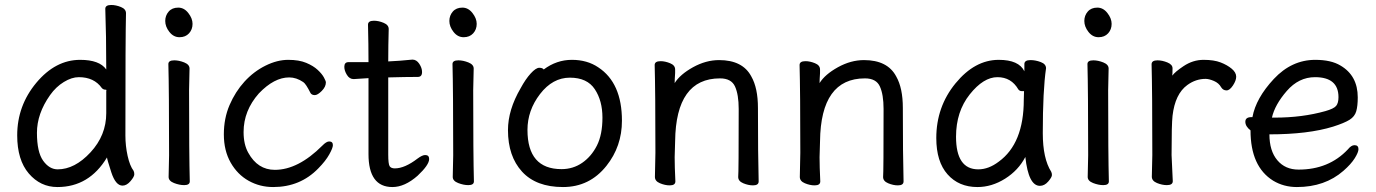

<svg xmlns="http://www.w3.org/2000/svg" viewBox="-20 -735 5581 779"><path d="M213.9 -47.9Q283.2 -47.9 347.2 -116.9Q411.1 -186 411.1 -275.9V-367.2L412.1 -369.1Q412.1 -371.1 408.2 -371.1Q398.9 -371.1 393.1 -377.9Q361.8 -421.9 299.8 -421.9Q271 -421.9 239 -402.3Q207 -382.8 183.1 -349.1Q129.9 -273.9 129.9 -196Q129.9 -118.2 155 -83Q180.2 -47.9 213.9 -47.9ZM212.9 23.9Q144 23.9 96.9 -31Q49.8 -85.9 49.8 -186Q49.8 -306.2 127.4 -399.2Q205.1 -492.2 305.2 -492.2Q383.8 -492.2 411.1 -453.1Q411.1 -592.8 407.2 -699.2Q407.2 -714.8 431.2 -714.8Q450.2 -714.8 470.7 -706.5Q491.2 -698.2 491.2 -681.2Q488.8 -591.8 488.8 -185.1Q488.8 -143.1 497.8 -102.5Q506.8 -62 522 -42Q524.9 -36.1 524.9 -27.8Q524.9 -18.1 509.5 0Q494.1 18.1 477.1 18.1Q449.2 18.1 431.6 -35.9Q414.1 -89.8 414.1 -96.2Q341.8 23.9 212.9 23.9Z M727.1 16.1Q708 16.1 686 7.6Q664.1 -1 664.1 -17.1L666 -105Q666 -368.2 663.1 -475.1Q663.1 -490.2 687 -490.2Q706.1 -490.2 727.5 -481.7Q749 -473.1 749 -457L747.1 -368.2Q747.1 -105 750 1Q750 16.1 727.1 16.1ZM650.4 -649.9Q650.4 -671.9 664.3 -688Q678.2 -704.1 703.1 -704.1Q727.1 -704.1 744.1 -682.1Q761.2 -660.2 761.2 -638.2Q761.2 -615.2 746.8 -599.6Q732.4 -584 708.3 -584Q684.1 -584 667.2 -605.5Q650.4 -627 650.4 -649.9Z M1088.4 23.9Q1034.2 23.9 988.8 -1.5Q943.4 -26.9 915.8 -75.4Q888.2 -124 888.2 -189.9Q888.2 -254.9 911.4 -308.8Q934.6 -362.8 971.9 -403.8Q1009.3 -444.8 1056.9 -468.5Q1104.5 -492.2 1149.4 -492.2Q1193.4 -492.2 1222.4 -480Q1251.5 -467.8 1269 -451.4Q1286.6 -435.1 1294.4 -420.4Q1302.2 -405.8 1302.2 -400.9Q1302.2 -382.8 1285.4 -366Q1268.6 -349.1 1257.3 -349.1Q1245.6 -349.1 1240.2 -356.9Q1221.2 -395 1210.4 -401.9Q1182.6 -420.9 1153.3 -420.9Q1092.3 -420.9 1030.3 -356Q968.3 -286.1 968.3 -199.2Q968.3 -148.9 987.3 -115.2Q1025.4 -45.9 1095.2 -45.9Q1189.5 -45.9 1287.6 -144Q1304.2 -161.1 1315.4 -161.1Q1330.6 -161.1 1330.6 -146Q1330.6 -134.8 1315.9 -108.4Q1301.3 -82 1271.5 -51.8Q1198.2 23.9 1088.4 23.9Z M1572.3 23.9Q1475.1 23.9 1475.1 -109.9V-418L1415 -414.1Q1397.9 -414.1 1387.5 -431.2Q1377 -448.2 1377 -463.9Q1377 -482.9 1394 -482.9H1475.1Q1475.1 -556.2 1473.1 -634.8Q1473.1 -650.9 1497.1 -650.9Q1516.1 -650.9 1536.6 -642.3Q1557.1 -633.8 1557.1 -617.2Q1555.2 -551.8 1555.2 -485.8Q1601.1 -487.8 1653.3 -493.2Q1669.9 -493.2 1681.2 -476.1Q1692.4 -459 1692.4 -442.9Q1692.4 -422.9 1675.3 -422.9Q1627 -422.9 1555.2 -420.9V-107.9Q1555.2 -69.8 1560.8 -60.8Q1566.4 -51.8 1582 -51.8Q1622.1 -51.8 1674.3 -91.8Q1693.4 -106 1705.1 -106Q1721.2 -106 1721.2 -89.8Q1721.2 -65.9 1674.3 -22Q1622.1 23.9 1572.3 23.9Z M1879.9 16.1Q1860.8 16.1 1838.9 7.6Q1816.9 -1 1816.9 -17.1L1818.8 -105Q1818.8 -368.2 1815.9 -475.1Q1815.9 -490.2 1839.8 -490.2Q1858.9 -490.2 1880.4 -481.7Q1901.9 -473.1 1901.9 -457L1899.9 -368.2Q1899.9 -105 1902.8 1Q1902.8 16.1 1879.9 16.1ZM1803.2 -649.9Q1803.2 -671.9 1817.1 -688Q1831.1 -704.1 1856 -704.1Q1879.9 -704.1 1897 -682.1Q1914.1 -660.2 1914.1 -638.2Q1914.1 -615.2 1899.7 -599.6Q1885.3 -584 1861.1 -584Q1836.9 -584 1820.1 -605.5Q1803.2 -627 1803.2 -649.9Z M2258.3 -48.8Q2305.2 -48.8 2342.3 -74.5Q2379.4 -100.1 2401.9 -144.5Q2424.3 -189 2424.3 -257.8Q2424.3 -326.2 2393.3 -373Q2362.3 -419.9 2292.2 -419.9Q2222.2 -419.9 2171.1 -353.5Q2120.1 -287.1 2120.1 -208Q2120.1 -48.8 2258.3 -48.8ZM2264.2 23.9Q2155.3 23.9 2098.1 -38.6Q2041 -101.1 2041 -207Q2041 -289.1 2092.3 -377Q2112.3 -414.1 2133.3 -437Q2154.3 -460 2168 -460Q2181.2 -460 2186 -453.1Q2238.3 -492.2 2300.3 -492.2Q2362.3 -492.2 2407.2 -461.9Q2503.4 -398.9 2503.4 -245.1Q2503.4 -141.1 2440.4 -62Q2372.1 23.9 2264.2 23.9Z M3035.2 17.1Q3016.1 17.1 2995.6 8.5Q2975.1 0 2975.1 -17.1Q2977.1 -34.2 2977.1 -293Q2977.1 -351.1 2962.2 -384Q2947.3 -417 2901.4 -417Q2722.2 -417 2719.2 -162.1L2717.3 -97.2Q2717.3 -59.1 2720.2 1Q2720.2 17.1 2697.3 17.1Q2678.2 17.1 2657.7 8.5Q2637.2 0 2637.2 -17.1L2639.2 -115.2Q2639.2 -363.8 2636.2 -471.2Q2636.2 -486.8 2660.2 -486.8Q2678.2 -486.8 2698.7 -478.5Q2719.2 -470.2 2719.2 -453.1V-439Q2717.3 -411.1 2717.3 -397.9Q2739.3 -433.1 2791.7 -462.2Q2844.2 -491.2 2897.5 -491.2Q2993.2 -491.2 3028.3 -424.8Q3055.2 -377.9 3055.2 -296.9Q3055.2 -105 3058.1 1Q3058.1 17.1 3035.2 17.1Z M3623 17.1Q3604 17.1 3583.5 8.5Q3563 0 3563 -17.1Q3564.9 -34.2 3564.9 -293Q3564.9 -351.1 3550 -384Q3535.2 -417 3489.3 -417Q3310.1 -417 3307.1 -162.1L3305.2 -97.2Q3305.2 -59.1 3308.1 1Q3308.1 17.1 3285.2 17.1Q3266.1 17.1 3245.6 8.5Q3225.1 0 3225.1 -17.1L3227.1 -115.2Q3227.1 -363.8 3224.1 -471.2Q3224.1 -486.8 3248 -486.8Q3266.1 -486.8 3286.6 -478.5Q3307.1 -470.2 3307.1 -453.1V-439Q3305.2 -411.1 3305.2 -397.9Q3327.1 -433.1 3379.6 -462.2Q3432.1 -491.2 3485.4 -491.2Q3581.1 -491.2 3616.2 -424.8Q3643.1 -377.9 3643.1 -296.9Q3643.1 -105 3646 1Q3646 17.1 3623 17.1Z M3949.2 -47.9Q3991.2 -47.9 4032.2 -79.1Q4133.8 -152.8 4133.8 -330.1L4134.8 -365.2H4126Q4117.2 -365.2 4111.8 -372.1Q4083 -421.9 4026.9 -421.9Q3970.2 -421.9 3914.6 -352.1Q3858.9 -282.2 3858.9 -180.2Q3858.9 -47.9 3949.2 -47.9ZM3945.8 23.9Q3870.1 23.9 3824.5 -27.6Q3778.8 -79.1 3778.8 -174.8Q3778.8 -301.8 3856.9 -397Q3935.1 -492.2 4032.2 -492.2Q4113.8 -492.2 4136.2 -445.8V-475.1Q4136.2 -491.2 4161.1 -491.2Q4181.2 -491.2 4202.6 -483.2Q4224.1 -475.1 4224.1 -458Q4210.9 -368.2 4210.9 -194.8Q4210.9 -91.8 4245.1 -38.1Q4248 -32.2 4248 -24.9Q4248 -16.1 4232.9 1.5Q4217.8 19 4199.2 19Q4152.8 19 4140.1 -98.1Q4111.8 -43.9 4057.9 -10Q4003.9 23.9 3945.8 23.9Z M4456.1 16.1Q4437 16.1 4415 7.6Q4393.1 -1 4393.1 -17.1L4395 -105Q4395 -368.2 4392.1 -475.1Q4392.1 -490.2 4416 -490.2Q4435.1 -490.2 4456.5 -481.7Q4478 -473.1 4478 -457L4476.1 -368.2Q4476.1 -105 4479 1Q4479 16.1 4456.1 16.1ZM4379.4 -649.9Q4379.4 -671.9 4393.3 -688Q4407.2 -704.1 4432.1 -704.1Q4456.1 -704.1 4473.1 -682.1Q4490.2 -660.2 4490.2 -638.2Q4490.2 -615.2 4475.8 -599.6Q4461.4 -584 4437.3 -584Q4413.1 -584 4396.2 -605.5Q4379.4 -627 4379.4 -649.9Z M4714.4 16.1Q4695.3 16.1 4674.3 7.6Q4653.3 -1 4653.3 -18.1L4655.3 -106Q4655.3 -367.2 4652.3 -474.1Q4652.3 -490.2 4676.3 -490.2Q4695.3 -490.2 4716.3 -481.7Q4737.3 -473.1 4737.3 -458Q4737.3 -436 4736.3 -428.2Q4747.6 -443.8 4782.2 -466.8Q4820.3 -492.2 4863.3 -492.2Q4905.3 -492.2 4932.4 -481.7Q4959.5 -471.2 4977.5 -456.1Q4995.6 -440.9 4995.6 -423.8Q4995.6 -408.2 4982.4 -388.2Q4969.2 -368.2 4956.5 -368.2Q4942.4 -368.2 4934.6 -380.9Q4925.3 -397.9 4905.3 -406.5Q4885.3 -415 4871.6 -415Q4831.5 -415 4797.4 -390.1Q4747.6 -354 4737.3 -265.1Q4733.4 -230 4733.4 -106L4738.3 0Q4738.3 16.1 4714.4 16.1Z M5152.3 -257.8Q5263.7 -257.8 5357.4 -284.2Q5391.6 -293.9 5401.1 -305.4Q5410.6 -316.9 5410.6 -340.8Q5410.6 -421.9 5315.4 -421.9Q5249.5 -421.9 5200.9 -366Q5152.3 -310.1 5140.6 -257.8ZM5241.7 23.9Q5188.5 23.9 5145.5 -2Q5053.7 -59.1 5053.7 -206.1Q5032.7 -222.2 5032.7 -241Q5032.7 -259.8 5057.6 -259.8H5061.5Q5075.7 -336.9 5148.2 -414.6Q5220.7 -492.2 5316.4 -492.2Q5380.4 -492.2 5418.5 -469.2Q5488.8 -428.2 5488.8 -339.8Q5488.8 -305.2 5482.7 -283.7Q5476.6 -262.2 5455.6 -249Q5434.6 -235.8 5388.7 -221.2Q5287.6 -189.9 5130.4 -189.9Q5130.4 -123 5162.4 -85Q5194.3 -46.9 5248.5 -46.9Q5371.6 -46.9 5448.7 -128.9Q5462.4 -146 5475.6 -146Q5491.7 -146 5491.7 -129.9Q5491.7 -117.2 5476.6 -93Q5461.4 -68.8 5430.7 -42Q5355.5 23.9 5241.7 23.9Z"/></svg>

Font: LXGW WenKai Screen
Style: Regular
Weight: 400
Designer: LXGW / Fontworks Inc.
Foundry: LXGW / Fontworks Inc.
Version: Version 1.510;January 18,2025